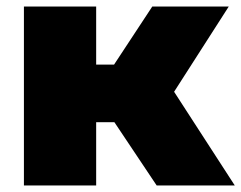

<svg xmlns="http://www.w3.org/2000/svg" viewBox="-20 -570 742 590"><path d="M461.5 0 331.5 -194.5H275.5V0H53.5V-550H275.5V-371.5H330.5L448 -550H683L515 -288L701.5 0Z"/></svg>

Font: Encode Sans Semi Expanded Black
Style: Regular
Weight: 900
Width: 6
Designer: Multiple Designers
Foundry: Impallari Type
Version: Version 2.000